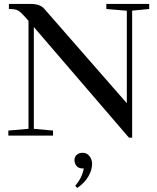

<svg xmlns="http://www.w3.org/2000/svg" viewBox="-20 -683 790 967"><path d="M22 0V-25.4L123.5 -34.2V-578.1L111.3 -591.8Q84.5 -622.6 71 -630.1Q57.6 -637.7 24.9 -637.7V-663.1H135.3Q181.6 -663.1 202.6 -639.2L618.7 -163.1V-628.9L515.6 -637.7V-663.1H731.4V-637.7L645.5 -629.4V10.3H629.4L150.4 -546.9V-34.2L247.1 -25.4V0ZM368.7 263.7 358.9 252.4Q393.6 212.4 401.9 165.5H398.4Q375 165.5 365 152.3Q355 139.2 355 123Q355 107.4 366.5 96.9Q377.9 86.4 396.5 86.4Q417.5 86.4 430.7 103.3Q443.8 120.1 443.8 142.6Q443.8 173.3 424.6 206.3Q405.3 239.3 368.7 263.7Z"/></svg>

Font: Elstob 18pt Medium
Style: Regular
Weight: 500
Designer: Peter S. Baker
Version: Version 1.015